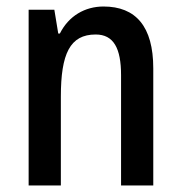

<svg xmlns="http://www.w3.org/2000/svg" viewBox="-20 -570 557 590"><path d="M298 -550C241 -550 191 -521 164 -467H159L147 -540H68V0H167V-273C167 -405 195 -464 274 -464C329 -464 352 -422 352 -339V0H451V-360C451 -489 397 -550 298 -550Z"/></svg>

Font: Noto Sans Thai Looped Condensed Medium
Style: Regular
Weight: 500
Width: 3
Designer: Sasikarn Vongin, Ben Mitchell
Foundry: The Fontpad Ltd
Version: Version 1.001